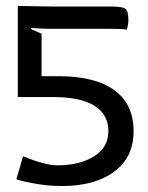

<svg xmlns="http://www.w3.org/2000/svg" viewBox="-20 -622 500 647"><path d="M35.2 -18.1 57.6 -95.2Q133.3 -64.9 171.4 -64.9Q249 -64.9 297.1 -95.2Q345.2 -125.5 345.2 -180.2Q345.2 -236.3 298.1 -265.6Q251 -294.9 161.1 -294.9H40V-602.1Q40.5 -602.1 91.1 -601.1Q141.6 -600.1 153.3 -600.1H352.5Q392.6 -600.1 402.6 -592.5Q412.6 -585 412.6 -554.2Q412.6 -538.1 407.2 -522Q398.4 -524.9 352.5 -524.9H148.4Q122.6 -524.9 85.4 -527.8L84 -524.4L120.1 -508.3V-365.2H178.2Q300.8 -365.2 365.5 -317.9Q430.2 -270.5 430.2 -180.2Q430.2 -91.8 364.7 -43.5Q299.3 4.9 188.5 4.9Q142.6 4.9 96.9 -3.4Q51.3 -11.7 35.2 -18.1Z"/></svg>

Font: Nikodecs
Style: Medium
Weight: 500
Version: Version 0.29